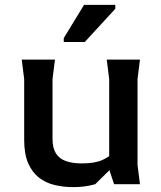

<svg xmlns="http://www.w3.org/2000/svg" viewBox="-20 -754 660 786"><path d="M279 12Q240 12 204 3.5Q168 -5 140 -26.5Q112 -48 95.5 -85.5Q79 -123 79 -181V-430L69 -510H205L195 -430V-186Q195 -148 209 -126Q223 -104 250 -94.5Q277 -85 315 -85Q369 -85 400 -99.5Q431 -114 452 -135V-81L370 0Q349 6 327 9Q305 12 279 12ZM447 0 427 -60V-430L417 -510H553L543 -430V-79L553 0ZM327 -582H241V-598L324 -734H452V-718Z"/></svg>

Font: AR One Sans SemiBold
Style: Regular
Weight: 600
Designer: Niteesh Yadav
Foundry: Niteesh Yadav
Version: Version 1.001;gftools[0.9.33]